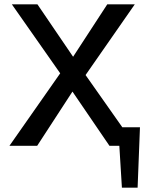

<svg xmlns="http://www.w3.org/2000/svg" viewBox="-20 -678 694 893"><path d="M631 -86 620 195H547L535 0H489L317 -252L153 0H24L260 -337L35 -658H154L320 -414L479 -658H607L378 -329L549 -86Z"/></svg>

Font: Ysabeau Infant Semibold
Style: Regular
Weight: 600
Designer: Christian Thalmann (Catharsis Fonts)
Version: Version 0.003